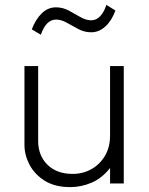

<svg xmlns="http://www.w3.org/2000/svg" viewBox="-20 -750 611 785"><path d="M267 15Q204 15 162.5 -11.2Q121 -37.5 100.5 -77Q80 -116.5 80 -157V-480H136V-174Q136 -114 174 -76.5Q212 -39 277 -39Q319 -39 353.8 -58.5Q388.5 -78 409.2 -113.2Q430 -148.5 430 -195V-480H486V0H430V-63Q396.5 -21 354.2 -3Q312 15 267 15ZM147 -608 110 -630Q125 -670 150.2 -695Q175.5 -720 209 -720Q236.5 -720 261.2 -706.8Q286 -693.5 308.8 -680.2Q331.5 -667 353 -667Q374 -667 389.8 -684Q405.5 -701 415 -730L452 -707Q436.5 -665 410.5 -641.5Q384.5 -618 353 -618Q325.5 -618 300.8 -631Q276 -644 253.2 -657Q230.5 -670 209 -670Q168.5 -670 147 -608Z"/></svg>

Font: Geologica Thin
Style: Regular
Weight: 100
Designer: Sindre Bremnes, Frode Helland
Foundry: Monokrom Skriftforlag AS
Version: Version 1.010; ttfautohint (v1.8.4.7-5d5b);gftools[0.9.28]